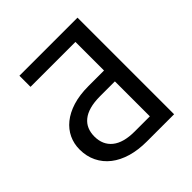

<svg xmlns="http://www.w3.org/2000/svg" viewBox="-173 -767 897 897"><g transform="rotate(-45 275.0 -319.0)"><path d="M385.7 -564.9V-376H282.7C243.7 -376 209.2 -371.3 179.4 -362.1C149.7 -352.8 124.8 -340 104.7 -323.7C84.7 -307.5 69.6 -288.4 59.3 -266.6C49.1 -244.8 43.9 -221.2 43.9 -195.8C43.9 -165.5 49.9 -138.3 61.8 -114C73.6 -89.8 90.4 -69.2 112.1 -52.2C133.7 -35.3 159.7 -22.4 190.2 -13.4C220.6 -4.5 254.6 0 292 0H472.7V-638.2H88.9V-564.9ZM135.7 -189.9C135.7 -207.2 138.7 -222.8 144.5 -236.8C150.4 -250.8 159.5 -262.9 171.9 -272.9C184.2 -283 200 -290.8 219.2 -296.1C238.4 -301.5 261.6 -304.2 288.6 -304.2H385.7V-73.2H285.6C236.2 -73.2 198.8 -83.4 173.6 -103.8C148.4 -124.1 135.7 -152.8 135.7 -189.9Z"/></g></svg>

Font: CodeNewRoman Nerd Font Mono
Style: Regular
Weight: 400
Monospace: yes
Designer: Sam Radian
Foundry: Code New Roman
Version: Version 2.00 November 29, 2014;Nerd Fonts 3.2.1